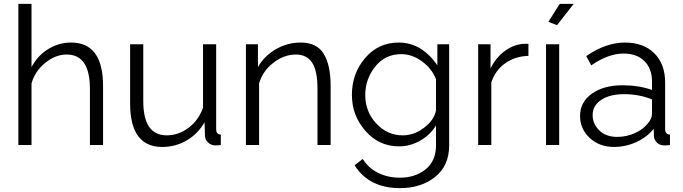

<svg xmlns="http://www.w3.org/2000/svg" viewBox="-20 -750 3532 993"><path d="M513 0H445V-291Q445 -468 325 -468Q267 -468 214 -425Q161 -382 143 -319V0H75V-730H143V-403Q174 -462 229 -496Q284 -530 348 -530Q513 -530 513 -305Z M653 -215V-521H721V-227Q721 -50 842 -50Q903 -50 955 -89Q1007 -128 1030 -193V-521H1098V-82Q1098 -55 1122 -54V0Q1106 2 1090 2Q1069 0 1055 -14Q1041 -28 1040 -48L1038 -118Q1004 -58 946 -24Q888 10 819 10Q653 10 653 -215Z M1690 0H1622V-291Q1622 -383 1594.5 -425.5Q1567 -468 1510 -468Q1449 -468 1394 -425.5Q1339 -383 1320 -319V0H1252V-521H1314V-403Q1346 -460 1406 -495Q1466 -530 1535 -530Q1618 -530 1654 -472Q1690 -414 1690 -305Z M1800 -259Q1800 -370 1868.5 -450Q1937 -530 2042 -530Q2161 -530 2242 -412V-521H2303V2Q2303 107 2230.5 165Q2158 223 2048 223Q1889 223 1814 105L1856 72Q1886 120 1936.5 144.5Q1987 169 2048 169Q2128 169 2181.5 125.5Q2235 82 2235 2V-101Q2205 -52 2153 -22.5Q2101 7 2044 7Q1940 7 1870 -73Q1800 -153 1800 -259ZM2235 -179V-340Q2213 -396 2162 -433Q2111 -470 2055 -470Q1972 -470 1920.5 -405.5Q1869 -341 1869 -258Q1869 -173 1926 -111.5Q1983 -50 2063 -50Q2122 -50 2174 -90Q2226 -130 2235 -179Z M2713 -461Q2644 -459 2593 -423Q2542 -387 2521 -324V0H2453V-521H2517V-396Q2544 -451 2588.5 -484.5Q2633 -518 2683 -523Q2702 -524 2713 -523Z M2861 -620 2816 -637 2875 -730H2947ZM2804 0V-521H2872V0Z M2980 -150Q2980 -222 3041 -265.5Q3102 -309 3200 -309Q3283 -309 3352 -285V-329Q3352 -395 3313 -434Q3274 -473 3205 -473Q3126 -473 3038 -412L3012 -460Q3114 -530 3212 -530Q3308 -530 3364 -474.5Q3420 -419 3420 -323V-82Q3420 -55 3445 -54V0Q3421 3 3414 2Q3390 1 3376.5 -13.5Q3363 -28 3362 -46L3361 -84Q3326 -40 3270.5 -15Q3215 10 3156 10Q3080 10 3030 -36.5Q2980 -83 2980 -150ZM3329 -110Q3352 -136 3352 -160V-236Q3285 -263 3208 -263Q3134 -263 3089.5 -233.5Q3045 -204 3045 -155Q3045 -109 3079.5 -75.5Q3114 -42 3172 -42Q3220 -42 3262.5 -61Q3305 -80 3329 -110Z"/></svg>

Font: Raleway-v4020
Style: Regular
Weight: 400
Designer: Matt McInerney, Pablo Impallari, Rodrigo Fuenzalida
Foundry: Matt McInerney, Pablo Impallari, Rodrigo Fuenzalida
Version: Version 4.020;PS 004.020;hotconv 1.0.88;makeotf.lib2.5.64775